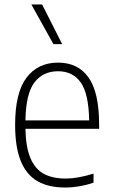

<svg xmlns="http://www.w3.org/2000/svg" viewBox="-20 -828 503 857"><path d="M422.5 -253H93.5Q95 -171.5 115.8 -122.5Q136.5 -73.5 175.5 -52.2Q214.5 -31 274.5 -31Q325.5 -31 397.5 -53V-12.5Q333 9 271 9Q197 9 147.8 -19Q98.5 -47 73 -108.8Q47.5 -170.5 47.5 -270.5Q47.5 -414.5 98.5 -481.5Q149.5 -548.5 239 -548.5Q328 -548.5 375.2 -482.2Q422.5 -416 422.5 -270ZM93.5 -290.5H378Q376 -409.5 340.5 -459.8Q305 -510 239 -510Q171.5 -510 133.5 -459.8Q95.5 -409.5 93.5 -290.5ZM218.5 -631 120 -808H168L257.5 -631Z"/></svg>

Font: Encode Sans Semi Condensed ExLight
Style: Regular
Weight: 275
Width: 4
Designer: Multiple Designers
Foundry: Impallari Type
Version: Version 2.000